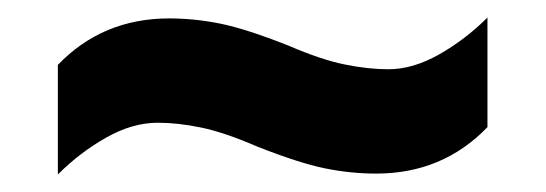

<svg xmlns="http://www.w3.org/2000/svg" viewBox="-20 -462 623 219"><path d="M273 -295Q236 -311 209.5 -316.5Q183 -322 160 -322Q131 -322 101 -305Q71 -288 46 -263V-388Q97 -441 173 -441Q202 -441 231.5 -435Q261 -429 309 -410Q346 -394 373 -388.5Q400 -383 423 -383Q451 -383 481 -400Q511 -417 536 -442V-317Q485 -264 409 -264Q380 -264 350.5 -270Q321 -276 273 -295Z"/></svg>

Font: Noto Sans Cherokee ExtraBold
Style: Regular
Weight: 800
Designer: Monotype Design Team
Foundry: Monotype Imaging Inc.
Version: Version 2.001; ttfautohint (v1.8.4.7-5d5b)